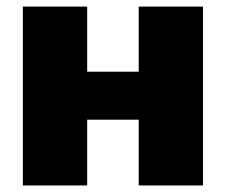

<svg xmlns="http://www.w3.org/2000/svg" viewBox="-20 -566 689 586"><path d="M246.1 -545.9V-347.2H403.3V-545.9H599.6V0H403.3V-200.7H246.1V0H49.8V-545.9Z"/></svg>

Font: Inter Black
Style: Regular
Weight: 900
Designer: Rasmus Andersson
Foundry: rsms
Version: Version 4.000;git-a52131595